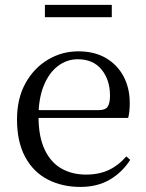

<svg xmlns="http://www.w3.org/2000/svg" viewBox="-20 -737 587 772"><path d="M303.3 14.6Q229.5 14.6 171.6 -15.4Q113.7 -45.5 81.1 -106.2Q48.4 -167 48.4 -256.8Q48.4 -341.1 82.5 -402.5Q116.6 -463.8 172.8 -497.2Q229 -530.6 294.9 -530.6Q360.2 -530.6 406.4 -503.3Q452.6 -475.9 477.1 -429.2Q501.7 -382.4 501.7 -323.2Q501.7 -286.8 495.4 -262.9H86.6V-294.2H377.3Q403.6 -294.2 413 -308.2Q422.3 -322.1 422.3 -352.3Q422.3 -416.2 388.2 -457.5Q354.2 -498.8 292.6 -498.8Q248.8 -498.8 213 -471.6Q177.1 -444.5 156 -392.8Q134.9 -341.2 134.9 -268.7Q134.9 -188 159.4 -135.9Q183.9 -83.8 226.9 -59.4Q270 -35 325.5 -35Q378.5 -35 417.8 -53.7Q457.2 -72.3 487.7 -108.1L503.6 -94.3Q471 -43.5 421 -14.4Q371 14.6 303.3 14.6ZM160.6 -667.8V-717.3H429.5V-667.8Z"/></svg>

Font: Noto Serif KR
Style: Regular
Weight: 200
Designer: Ryoko NISHIZUKA 西塚涼子 (kana & ideographs); Frank Grießhammer (Latin, Greek & Cyrillic); Wenlong ZHANG 张文龙 (bopomofo); San
Foundry: Adobe
Version: Version 2.001;hotconv 1.1.0;makeotfexe 2.6.0